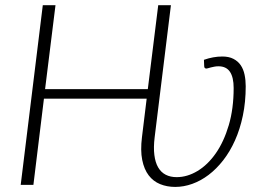

<svg xmlns="http://www.w3.org/2000/svg" viewBox="-20 -728 1028 756"><path d="M589 -188Q584 -147.5 587.8 -117.8Q591.5 -88 602.8 -68.8Q614 -49.5 632.5 -40Q651 -30.5 675.5 -30.5Q717.5 -30.5 757.8 -54.8Q798 -79 829.8 -124.5Q861.5 -170 880.8 -235Q900 -300 900 -381.5Q900 -423.5 885.5 -445.2Q871 -467 840 -467Q831.5 -467 824 -465.5Q816.5 -464 810.2 -462.5Q804 -461 799.5 -459.5Q795 -458 793 -458Q784 -458 784 -468L783 -492.5Q801.5 -499 819.2 -502.2Q837 -505.5 855.5 -505.5Q881.5 -505.5 899.2 -496.2Q917 -487 927.8 -471.2Q938.5 -455.5 943 -434Q947.5 -412.5 947.5 -388.5Q947.5 -326 936.2 -272.5Q925 -219 905.2 -175Q885.5 -131 858.8 -96.8Q832 -62.5 801.2 -39.2Q770.5 -16 737 -4Q703.5 8 670 8Q637.5 8 610.5 -3Q583.5 -14 565.5 -37.5Q547.5 -61 540 -98.2Q532.5 -135.5 539 -188L557.5 -339.5H153L111.5 0H61.5L148.5 -707.5H198.5L157.5 -377H562L603 -707.5H653Z"/></svg>

Font: Lato Light
Style: Italic
Weight: 300
Italic angle: -7°
Designer: Lukasz Dziedzic
Foundry: tyPoland Lukasz Dziedzic
Version: Version 2.007; 2014-02-27